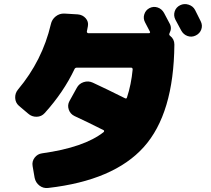

<svg xmlns="http://www.w3.org/2000/svg" viewBox="-20 -854 1040 948"><path d="M820 -677Q841 -661 841 -634Q838 -293 690 -128Q542 37 218 74Q194 77 175 62.5Q156 48 151 24L141 -34Q137 -57 151 -75.5Q165 -94 188 -97Q396 -126 492 -202Q494 -204 494 -207Q494 -210 492 -211Q411 -252 348 -281Q327 -291 319.5 -313Q312 -335 323 -355L359 -420Q370 -441 393 -448.5Q416 -456 438 -446Q505 -415 597 -369Q605 -365 607 -373Q628 -437 635 -511Q635 -520 627 -520H360Q351 -520 348 -513Q294 -399 201 -296Q185 -278 161 -277.5Q137 -277 119 -293L73 -332Q56 -347 55 -370.5Q54 -394 69 -412Q189 -555 231 -734Q236 -758 255 -773Q274 -788 298 -787L364 -783Q388 -781 403 -764Q418 -747 414 -725Q413 -718 409 -699Q408 -696 410.5 -693Q413 -690 416 -690H716Q719 -690 720.5 -693Q722 -696 720 -698Q716 -706 708 -721Q700 -736 696 -744Q686 -763 692.5 -783.5Q699 -804 718 -814Q738 -824 758.5 -817Q779 -810 790 -790Q795 -781 804 -763.5Q813 -746 818 -737Q830 -715 817 -690Q813 -682 820 -677ZM943 -805Q948 -795 957.5 -776Q967 -757 971 -749Q981 -729 974 -709Q967 -689 947 -679Q927 -669 906.5 -676Q886 -683 875 -703Q866 -721 846 -757Q836 -777 842.5 -797.5Q849 -818 869 -828Q889 -838 911 -831Q933 -824 943 -805Z"/></svg>

Font: Rounded Mplus 1c Black
Style: Regular
Weight: 900
Version: Version 1.059.20150529